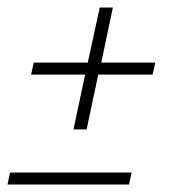

<svg xmlns="http://www.w3.org/2000/svg" viewBox="-21 -549 480 512"><path d="M175 -204 206 -350H62L69 -382H213L245 -529H280L249 -382H393L386 -350H241L210 -204ZM-1 -57 6 -89H330L323 -57Z"/></svg>

Font: Saira Ultra Condensed Thin
Style: Italic
Weight: 100
Width: 1
Italic angle: -12°
Designer: Hector Gatti with collaboration of the Omnibus-Type team
Foundry: Omnibus-Type
Version: Version 1.001; ttfautohint (v1.8)